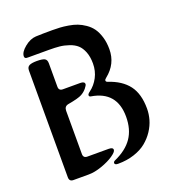

<svg xmlns="http://www.w3.org/2000/svg" viewBox="-126 -788 816 890"><g transform="rotate(-20 282.0 -343.5)"><path d="M185.1 -606H84Q77.6 -606 74 -606.4Q70.3 -606.9 67.6 -609.6Q64.9 -612.3 64.9 -617.2Q64.9 -637.7 92.8 -660.6Q120.6 -683.6 148.9 -685.1Q180.7 -686.5 231 -686.5Q251.5 -686.5 268.3 -685.5Q285.2 -684.6 308.8 -680.7Q332.5 -676.8 350.6 -669.9Q368.7 -663.1 387.9 -649.9Q407.2 -636.7 419.9 -618.9Q432.6 -601.1 440.9 -574Q449.2 -546.9 449.2 -513.2Q449.2 -440.9 390.1 -394Q381.8 -387.7 381.8 -382.8Q381.8 -376.5 389.2 -374Q454.6 -352.5 486.8 -310.1Q519 -267.6 519 -194.8Q519 -168 511.5 -141.4Q503.9 -114.7 487.1 -89.1Q470.2 -63.5 446 -43.7Q421.9 -23.9 385.7 -12Q349.6 0 306.2 0Q289.1 0 289.1 -9.3Q289.1 -15.6 296.9 -19.5Q357.4 -46.4 386.2 -88.4Q415 -130.4 415 -192.9Q415 -317.4 293 -336.9Q285.2 -338.4 285.2 -345.2Q285.2 -351.6 296.9 -359.9Q322.8 -378.9 338.9 -409.4Q355 -439.9 355 -477.1Q355 -510.3 345.5 -534.4Q335.9 -558.6 321 -572Q306.2 -585.4 282.5 -593.5Q258.8 -601.6 236.8 -603.8Q214.8 -606 185.1 -606ZM64.9 -21V-547.4Q64.9 -564.9 76.9 -570.8Q88.9 -576.7 113.8 -576.7Q141.1 -576.7 152.1 -571Q163.1 -565.4 163.1 -547.4V-432.1Q163.1 -412.1 183.1 -412.1H269Q290 -412.1 290 -398.9Q290 -393.1 279.3 -379.9Q268.6 -366.7 252.9 -357.9Q235.8 -348.1 183.1 -338.9Q163.1 -335 163.1 -313V-100.1Q163.1 -80.1 183.1 -80.1H288.1Q309.1 -80.1 309.1 -67.9Q309.1 -57.6 285.6 -41.5Q262.2 -25.4 226.3 -12.7Q190.4 0 160.6 0H85Q64.9 0 64.9 -21Z"/></g></svg>

Font: SirinStencil
Style: Regular
Weight: 400
Designer: Olga Karpushina (okarpush@gmail.com)
Foundry: Cyreal (www.cyreal.org)
Version: Version 1.002